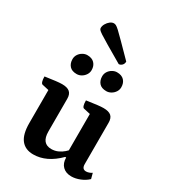

<svg xmlns="http://www.w3.org/2000/svg" viewBox="-221 -1043 1049 1171"><g transform="rotate(30 303.0 -457.5)"><path d="M201.9 12Q145.8 12 116.1 -25.5Q86.5 -63 86.5 -141.7V-385.5L104.6 -370.5L39.9 -385.1Q32.9 -386.6 28.7 -399.4Q24.5 -412.1 24.5 -434.5Q71 -441.4 98 -444.5Q124.9 -447.7 141.9 -447.7Q178.3 -447.7 195.6 -432.9Q213 -418.1 213 -385.6V-155.9Q213 -113.2 230.2 -92.4Q247.4 -71.6 280.9 -71.6Q306.1 -71.6 327.3 -81.3Q348.6 -91 364.8 -105.3Q381.1 -119.7 390.9 -133.3L378.5 -108.2V-385.5L396.6 -370.5L331.4 -385.1Q324.4 -386.6 320.4 -399.4Q316.5 -412.1 316.5 -434.5Q363.1 -441.4 390 -444.5Q416.9 -447.7 433.3 -447.7Q470.3 -447.7 487.4 -432.9Q504.4 -418.1 504.4 -385.6V-94.1Q504.4 -76.2 511.7 -67.6Q519 -59.1 533.3 -59.1Q543 -59.1 554.1 -63Q565.3 -66.9 573.5 -72.7L583.7 -34.4Q561.8 -13.2 530.5 -0.6Q499.2 12 469.9 12Q431.7 12 408.9 -10.3Q386.2 -32.6 386.2 -72.4H379.4Q295.6 12 201.9 12ZM395.5 -545Q361.1 -545 344.8 -563.7Q328.6 -582.4 328.6 -611.5Q328.6 -630 338.3 -645Q348 -660 363.8 -668.9Q379.6 -677.9 395.5 -677.9Q429.1 -677.9 446.2 -659.5Q463.4 -641.1 463.4 -611.5Q463.4 -593.5 453.7 -578.5Q444 -563.4 428.2 -554.2Q412.5 -545 395.5 -545ZM186.5 -545Q152.5 -545 136 -563.7Q119.5 -582.4 119.5 -611.5Q119.5 -630 129.2 -645Q138.9 -660 154.7 -668.9Q170.5 -677.9 186.5 -677.9Q219.5 -677.9 236.9 -659.5Q254.4 -641.1 254.4 -611.5Q254.4 -593.5 244.7 -578.5Q235 -563.4 219.5 -554.2Q204 -545 186.5 -545ZM378.7 -726Q304.5 -769.3 262.7 -793.9Q221 -818.6 201.9 -831.2Q182.9 -843.9 178.2 -850Q173.5 -856.2 173.5 -862.1Q173.5 -877.1 182.3 -892.1Q191 -907.1 203.8 -917Q216.6 -927 230.2 -927Q237.6 -927 245.4 -923Q253.3 -919.1 269.8 -904Q286.4 -888.9 319.4 -855.2Q352.5 -821.5 411.1 -762.1Q411.1 -745.7 400.9 -735.8Q390.8 -726 378.7 -726Z"/></g></svg>

Font: Petrona
Style: Regular
Weight: 400
Designer: Ringo R. Seeber
Foundry: Ringo R. Seeber
Version: Version 2.001; ttfautohint (v1.8.3)